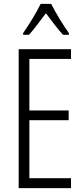

<svg xmlns="http://www.w3.org/2000/svg" viewBox="-20 -1018 432 987"><path d="M243 -998H189C168 -954 127 -888 99 -848V-839H129C155 -867 188 -914 216 -950C245 -912 276 -869 304 -839H334V-848C311 -879 266 -952 243 -998ZM345 -51V-102H131V-400H333V-450H131V-715H345V-765H76V-51Z"/></svg>

Font: Noto Sans Tamil UI ExtraCondensed Light
Style: Regular
Weight: 300
Width: 2
Designer: Jelle Bosma - Monotype Design Team
Foundry: Monotype Imaging Inc.
Version: Version 2.004